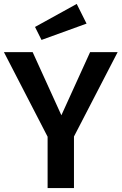

<svg xmlns="http://www.w3.org/2000/svg" viewBox="-22 -956 618 976"><path d="M354 0H220V-261L-2 -691H144L290 -370L436 -691H576L354 -262ZM189 -753 156 -819 368 -936 418 -836Z"/></svg>

Font: Trujillo Medium
Style: Regular
Weight: 500
Designer: Fira Sans original fonts by bBox Type GmbH, Carrois Corporate GbR, & Edenspiekermann AG / Changes by Cristiano Sobral
Foundry: Fira Sans original fonts by bBox Type GmbH, Carrois Corporate GbR, & Edenspiekermann AG / Changes by Cristiano Sobral
Version: Version 4.301;October 17, 2021;FontCreator 14.0.0.2814 64-bi